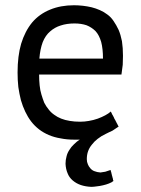

<svg xmlns="http://www.w3.org/2000/svg" viewBox="-20 -520 536 731"><path d="M402.3 -95.7Q393.6 -87.9 380.9 -81.1Q368.2 -74.2 352.5 -68.4Q335.9 -62.5 318.4 -59.6Q301.8 -56.6 285.2 -56.6Q263.7 -56.6 246.1 -59.6Q227.5 -62.5 212.9 -68.4Q198.2 -74.2 186.5 -83Q173.8 -91.8 165 -103.5Q155.3 -115.2 148.4 -128.9Q142.6 -143.6 137.7 -160.2Q132.8 -175.8 130.9 -195.3Q128.9 -213.9 128.9 -236.3Q233.4 -236.3 442.4 -236.3Q445.3 -255.9 447.3 -273.4Q448.2 -291 448.2 -307.6Q448.2 -337.9 444.3 -363.3Q439.5 -387.7 431.6 -406.2Q422.9 -424.8 412.1 -440.4Q402.3 -455.1 388.7 -464.8Q376 -474.6 360.4 -481.4Q344.7 -488.3 329.1 -492.2Q312.5 -496.1 295.9 -498Q278.3 -500 261.7 -500Q210.9 -500 170.9 -483.4Q129.9 -466.8 102.5 -434.6Q75.2 -401.4 60.5 -353.5Q46.9 -306.6 46.9 -244.1Q46.9 -214.8 49.8 -188.5Q53.7 -162.1 59.6 -138.7Q66.4 -115.2 76.2 -94.7Q85.9 -74.2 98.6 -57.6Q111.3 -41 128.9 -27.3Q145.5 -14.6 166 -5.9Q186.5 2.9 210.9 6.8Q234.4 11.7 262.7 11.7Q266.6 11.7 273.4 11.7Q276.4 11.7 279.3 11.7Q282.2 11.7 284.2 10.7Q271.5 19.5 261.7 29.3Q251 39.1 244.1 50.8Q236.3 62.5 233.4 75.2Q229.5 88.9 229.5 103.5Q230.5 124 237.3 139.6Q243.2 155.3 256.8 167Q270.5 178.7 288.1 184.6Q305.7 190.4 327.1 191.4Q336.9 191.4 348.6 189.5Q359.4 188.5 372.1 185.5Q384.8 182.6 394.5 178.7Q405.3 174.8 412.1 168.9Q412.1 168 411.1 167Q411.1 167 411.1 166Q411.1 166 410.2 165Q410.2 165 410.2 164.1Q410.2 164.1 410.2 163.1Q410.2 163.1 410.2 162.1Q410.2 162.1 410.2 161.1Q410.2 160.2 409.2 159.2Q409.2 159.2 409.2 158.2Q409.2 158.2 409.2 157.2Q409.2 157.2 408.2 156.2Q408.2 156.2 408.2 156.2Q408.2 156.2 408.2 155.3Q408.2 154.3 408.2 153.3Q408.2 153.3 407.2 152.3Q407.2 152.3 407.2 152.3Q407.2 152.3 407.2 150.4Q407.2 150.4 407.2 149.4Q407.2 149.4 406.2 149.4Q406.2 149.4 406.2 147.5Q406.2 147.5 406.2 147.5Q406.2 146.5 406.2 145.5Q406.2 145.5 405.3 145.5Q405.3 144.5 405.3 143.6Q405.3 143.6 405.3 142.6Q405.3 142.6 405.3 142.6Q405.3 141.6 404.3 140.6Q404.3 140.6 404.3 140.6Q404.3 140.6 404.3 139.6Q404.3 139.6 404.3 139.6Q404.3 138.7 404.3 137.7Q404.3 137.7 403.3 136.7Q403.3 136.7 403.3 136.7Q403.3 136.7 403.3 134.8Q403.3 134.8 403.3 134.8Q403.3 133.8 402.3 132.8Q402.3 132.8 402.3 132.8Q402.3 132.8 402.3 131.8Q402.3 130.9 401.4 129.9Q401.4 129.9 401.4 128.9Q401.4 128.9 401.4 127.9Q401.4 127.9 401.4 127Q401.4 127 401.4 127Q390.6 130.9 380.9 133.8Q371.1 135.7 362.3 136.7Q349.6 135.7 339.8 131.8Q331.1 128.9 324.2 121.1Q317.4 113.3 314.5 105.5Q310.5 96.7 310.5 85.9Q310.5 69.3 315.4 55.7Q320.3 42 330.1 30.3Q338.9 18.6 351.6 8.8Q365.2 -2 381.8 -9.8Q388.7 -12.7 395.5 -16.6Q401.4 -19.5 408.2 -22.5Q414.1 -26.4 419.9 -30.3Q425.8 -34.2 431.6 -38.1Q431.6 -39.1 430.7 -40Q430.7 -40 429.7 -41Q429.7 -41 429.7 -42Q429.7 -42 428.7 -43Q428.7 -43 428.7 -43.9Q428.7 -43.9 427.7 -44.9Q427.7 -44.9 427.7 -45.9Q427.7 -45.9 426.8 -46.9Q426.8 -46.9 426.8 -47.9Q426.8 -47.9 425.8 -48.8Q425.8 -48.8 425.8 -49.8Q425.8 -49.8 424.8 -50.8Q424.8 -50.8 424.8 -50.8Q424.8 -50.8 423.8 -51.8Q423.8 -51.8 423.8 -52.7Q423.8 -53.7 422.9 -54.7Q422.9 -54.7 422.9 -55.7Q422.9 -55.7 421.9 -56.6Q421.9 -56.6 421.9 -56.6Q421.9 -56.6 420.9 -57.6Q420.9 -57.6 420.9 -58.6Q420.9 -58.6 420.9 -59.6Q420.9 -59.6 419.9 -60.5Q419.9 -60.5 419.9 -60.5Q419.9 -60.5 418.9 -61.5Q418.9 -61.5 418.9 -62.5Q418.9 -62.5 418.9 -63.5Q418.9 -63.5 418 -63.5Q418 -63.5 418 -64.5Q418 -64.5 417 -65.4Q417 -65.4 417 -65.4Q417 -66.4 416 -67.4Q416 -67.4 416 -67.4Q416 -67.4 415 -69.3Q415 -69.3 415 -69.3Q415 -69.3 414.1 -71.3Q414.1 -71.3 414.1 -71.3Q414.1 -71.3 414.1 -72.3Q414.1 -72.3 413.1 -73.2Q413.1 -73.2 413.1 -73.2Q413.1 -73.2 413.1 -74.2Q413.1 -74.2 412.1 -75.2Q412.1 -75.2 412.1 -76.2Q412.1 -76.2 411.1 -77.1Q411.1 -77.1 411.1 -78.1Q411.1 -78.1 410.2 -79.1Q410.2 -79.1 410.2 -80.1Q410.2 -80.1 409.2 -81.1Q409.2 -81.1 408.2 -82Q408.2 -82 408.2 -83Q408.2 -83 407.2 -84Q407.2 -84 407.2 -85Q407.2 -85 406.2 -85.9Q406.2 -85.9 406.2 -86.9Q406.2 -86.9 405.3 -87.9Q405.3 -87.9 405.3 -89.8Q405.3 -89.8 404.3 -90.8Q404.3 -90.8 403.3 -91.8Q403.3 -91.8 403.3 -92.8Q403.3 -92.8 402.3 -93.8Q402.3 -93.8 402.3 -95.7ZM343.8 -401.4Q357.4 -386.7 365.2 -360.4Q372.1 -334 372.1 -296.9Q291 -296.9 129.9 -296.9Q132.8 -333 142.6 -359.4Q153.3 -385.7 170.9 -400.4Q188.5 -416 210.9 -422.9Q234.4 -430.7 263.7 -430.7Q289.1 -430.7 309.6 -423.8Q329.1 -416 343.8 -401.4Z"/></svg>

Font: Aptus Gothic JP
Style: Medium
Weight: 400
Designer: Fuminori Ogawa / Motoya
Version: Version 1